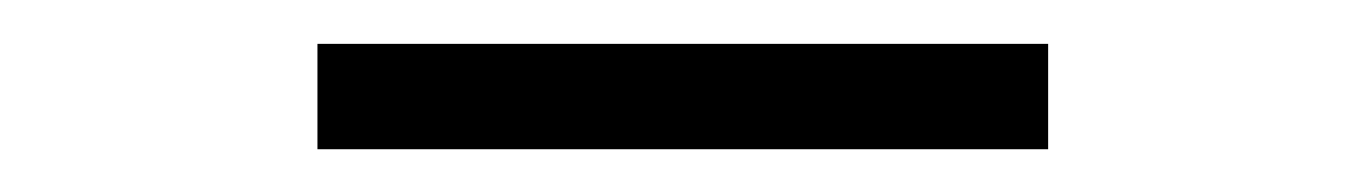

<svg xmlns="http://www.w3.org/2000/svg" viewBox="-20 -606 626 88"><path d="M460.4 -585.9H125.5V-537.6H460.4Z"/></svg>

Font: Cascadia Mono PL ExtraLight
Style: Regular
Weight: 200
Monospace: yes
Designer: Aaron Bell
Foundry: Saja Typeworks
Version: Version 2404.023